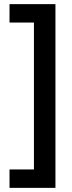

<svg xmlns="http://www.w3.org/2000/svg" viewBox="-20 -745 348 928"><path d="M26 74H144V-636H26V-725H248V163H26Z"/></svg>

Font: Noto Sans Thai ExtCond SemBd
Style: Regular
Weight: 600
Width: 2
Designer: Monotype Design Team
Foundry: Monotype Imaging Inc.
Version: Version 2.002; ttfautohint (v1.8.4.7-5d5b)